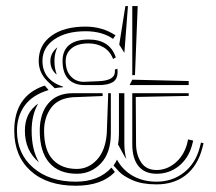

<svg xmlns="http://www.w3.org/2000/svg" viewBox="-20 -631 704 625"><path d="M362.3 -407.2Q362.3 -405.8 362.5 -402.6Q362.8 -399.4 362.8 -397.9Q362.8 -373 346.9 -363.5Q331.1 -354 301.8 -354H256.3Q220.7 -354 202.1 -374Q183.6 -394 183.6 -432.6Q183.6 -466.8 205.3 -484.6Q227.1 -502.4 268.6 -502.4Q337.4 -502.4 356.9 -444.3L348.1 -439Q338.4 -464.4 316.9 -477.1Q295.4 -489.7 268.6 -489.7Q231.9 -489.7 212.9 -473.6Q193.8 -457.5 193.8 -432.6Q193.8 -400.4 210.4 -382.6Q227.1 -364.7 252 -364.7H254.4L301.8 -366.7Q354 -369.1 354 -397.5V-404.8ZM167 -477.1Q157.2 -457.5 157.2 -432.6Q157.2 -409.2 164.6 -388.2Q144 -404.3 144 -432.6Q144 -458.5 167 -477.1ZM368.2 -485.8 388.2 -611.3H396.5L384.8 -459ZM349.6 -92.3Q356.4 -101.6 360.8 -111.3Q379.4 -77.1 412.8 -58.3Q446.3 -39.6 489.7 -39.6Q540.5 -39.6 578.4 -69.1Q616.2 -98.6 629.9 -149.9L634.3 -167L642.6 -164.6L638.2 -147.5Q622.6 -90.3 584.2 -60.5Q545.9 -30.8 489.7 -30.8Q442.4 -30.8 411.6 -44.4Q380.9 -58.1 367.7 -72.3ZM354 -71.3Q311.5 -26.4 226.6 -26.4Q133.3 -26.4 79.8 -74.7Q26.4 -123 26.4 -205.6Q26.4 -317.4 121.6 -351.1L126 -352.1L138.2 -337.9Q85 -321.8 60.1 -286.9Q35.2 -252 35.2 -205.6Q35.2 -130.9 87.9 -85.2Q140.6 -39.6 226.6 -39.6Q301.3 -39.6 342.8 -85.4ZM158.2 -343.8 133.8 -367.2Q106 -395 106 -432.6Q106 -484.4 147.2 -514.4Q188.5 -544.4 258.8 -544.4Q312.5 -544.4 356 -516.1L348.1 -504.4Q312.5 -529.3 258.8 -529.3Q195.3 -529.3 156.7 -502.7Q118.2 -476.1 118.2 -432.6Q118.2 -371.1 185.5 -348.6V-347.2Q167 -345.7 158.2 -343.8ZM608.9 -173.3 604.5 -156.2Q592.3 -114.3 561.3 -89.8Q530.3 -65.4 489.7 -65.4Q451.2 -65.4 430.9 -90.1Q410.6 -114.7 410.6 -161.6V-327.6H594.2V-318.8L421.9 -315.4L422.9 -161.6Q423.3 -126.5 439.7 -102.1Q456.1 -77.6 489.7 -77.6Q522.5 -77.6 549.8 -100.1Q577.1 -122.6 588.4 -160.6L592.3 -177.2ZM401.9 -354 410.6 -371.6 594.2 -367.2V-354ZM419.4 -386.7 410.6 -386.2V-611.3H428.2ZM314 -318.4 216.8 -314.5Q168 -310.5 145.8 -279.3Q123.5 -248 123.5 -205.6Q123.5 -141.6 152.1 -111.3Q180.7 -81.1 230 -81.1Q267.6 -81.1 295.4 -110.8Q323.2 -140.6 327.6 -196.8L332 -318.8V-327.6H340.8V-196.8Q340.8 -133.3 308.6 -99.4Q276.4 -65.4 230.5 -65.4Q171.4 -65.4 140.4 -101.3Q109.4 -137.2 109.4 -205.6Q109.4 -261.7 137.5 -294.7Q165.5 -327.6 216.8 -327.6H314ZM367.2 -327.6H384.8V-161.6Q384.8 -137.2 391.1 -113.3Q386.2 -120.1 384.3 -124L364.3 -160.6Q367.2 -177.7 367.2 -196.8ZM104.5 -293.9Q83 -257.8 83 -205.6Q83 -143.1 106.9 -102.5Q61 -140.6 61 -205.6Q61 -264.2 104.5 -293.9Z"/></svg>

Font: FoglihtenNo03
Style: Regular
Weight: 500
Version: Version 0.59